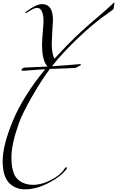

<svg xmlns="http://www.w3.org/2000/svg" viewBox="-71 -491 880 1443"><path d="M269 29Q238 31 197.5 34Q157 37 131.5 39Q106 41 103 41Q90 41 90 35Q90 30 97.5 24Q105 18 112 17Q119 16 285 9L286 8Q245 -33 245 -158L247 -207Q247 -213 251.5 -262Q256 -311 256 -334Q256 -377 244 -404.5Q232 -432 208 -432Q185 -432 134 -398Q125 -392 124 -392Q120 -392 120 -396Q120 -400 126 -404Q201 -460 246 -460Q327 -460 327 -340Q327 -329 322 -254Q318 -170 318 -166Q318 -82 339 -50Q443 -166 545 -259Q591 -301 669.5 -368Q748 -435 773 -460Q784 -471 786 -471Q789 -471 789 -464Q789 -463 787.5 -456.5Q786 -450 784.5 -441Q783 -432 783 -426Q782 -420 733 -386Q633 -317 516 -205.5Q399 -94 319 7Q386 3 434.5 -1Q483 -5 501.5 -7Q520 -9 526 -9Q538 -9 538 -4Q538 -1 517 9Q515 10 510 13Q505 16 499.5 18Q494 20 486 20Q461 22 395 24Q329 26 304 27Q238 115 167 239.5Q96 364 71 435Q15 591 15 691Q15 809 59 853.5Q103 898 179 898Q243 898 313.5 861Q384 824 412 780Q421 766 426 766Q432 766 432 770Q432 774 430 778Q391 833 297 882.5Q203 932 119 932Q42 932 -4.5 881.5Q-51 831 -51 718Q-51 602 26 416Q105 228 269 29Z"/></svg>

Font: Miama Nueva
Style: Medium
Weight: 400
Italic angle: -28°
Version: Version 1.0